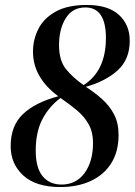

<svg xmlns="http://www.w3.org/2000/svg" viewBox="-20 -744 543 774"><path d="M223 10Q125 10 74 -36.5Q23 -83 23 -155Q23 -237 72.5 -284Q122 -331 215 -356Q113 -431 113 -536Q113 -585 135 -628Q157 -671 205 -697.5Q253 -724 330 -724Q416 -724 459.5 -684Q503 -644 503 -580Q503 -505 455 -461Q407 -417 326 -394Q362 -371 392 -344Q422 -317 440 -282.5Q458 -248 458 -200Q458 -133 428.5 -86Q399 -39 346 -14.5Q293 10 223 10ZM317 -401Q407 -458 407 -591Q407 -714 324 -714Q272 -714 245 -670.5Q218 -627 218 -562Q218 -500 246 -465.5Q274 -431 317 -401ZM228 0Q287 0 321 -46.5Q355 -93 355 -168Q355 -211 338 -242Q321 -273 291.5 -298Q262 -323 224 -349Q178 -315 151 -263.5Q124 -212 124 -137Q124 -67 152 -33.5Q180 0 228 0Z"/></svg>

Font: Noto Serif Display Condensed SemiBold
Style: Italic
Weight: 600
Width: 3
Italic angle: -12°
Designer: Monotype Design Team
Foundry: Monotype Imaging Inc.
Version: Version 2.009